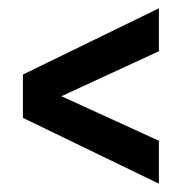

<svg xmlns="http://www.w3.org/2000/svg" viewBox="-20 -508 420 461"><path d="M361.5 -67 35 -225V-329L361.5 -488V-385L127.5 -277L361.5 -170Z"/></svg>

Font: Cabin
Style: Bold
Weight: 700
Width: 4
Designer: Pablo Impallari
Foundry: Pablo Impallari. http://www.impallari.com Igino Marini. http://www.ikern.com
Version: Version 3.001